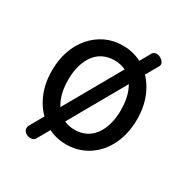

<svg xmlns="http://www.w3.org/2000/svg" viewBox="-148 -697 886 905"><g transform="rotate(30 294.5 -244.0)"><path d="M295 19Q228 19 175.5 -16Q123 -51 93 -111.5Q63 -172 63 -250Q63 -309 80 -358Q97 -407 128.5 -443Q160 -479 202 -499Q244 -519 295 -519Q362 -519 414 -484.5Q466 -450 496 -389Q526 -328 526 -250Q526 -203 515 -162Q504 -121 483.5 -88Q463 -55 434.5 -31Q406 -7 370.5 6Q335 19 295 19ZM295 -61Q328 -61 354.5 -74Q381 -87 399.5 -112Q418 -137 428 -172Q438 -207 438 -250Q438 -308 421 -350.5Q404 -393 372 -416Q340 -439 295 -439Q262 -439 235 -426Q208 -413 189.5 -388Q171 -363 161 -328.5Q151 -294 151 -250Q151 -192 168.5 -149.5Q186 -107 218 -84Q250 -61 295 -61ZM159 65Q152 76 138.5 77Q125 78 113 72Q100 65 96 54Q92 43 99 29L429 -552Q434 -562 447 -564.5Q460 -567 474 -558Q486 -551 491.5 -540.5Q497 -530 491 -520Z"/></g></svg>

Font: Playwrite PT
Style: Regular
Weight: 400
Designer: Veronika Burian, José Scaglione
Foundry: TypeTogether
Version: Version 1.002